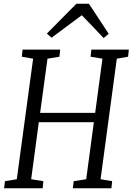

<svg xmlns="http://www.w3.org/2000/svg" viewBox="-20 -1009 710 1029"><path d="M2 0 6.5 -38 70 -48.5 157.5 -694.5 97 -705 101 -743H302.5L298.5 -705L234.5 -694.5L195 -404H490L529 -694.5L465.5 -705L469.5 -743H670.5L666.5 -705L606 -694.5L519 -48.5L581 -38L577 0H370.5L375 -38L442 -48.5L483 -354H188L147 -48.5L212.5 -38L208.5 0ZM231 -829 389.5 -989H456.5L562.5 -828L535.5 -805Q506.5 -835.5 477.2 -866.5Q448 -897.5 418.5 -927.5Q378 -897.5 337.8 -867.5Q297.5 -837.5 256.5 -807Z"/></svg>

Font: Merriweather 24pt SemiCondensed Light
Style: Italic
Weight: 300
Width: 4
Italic angle: -7.8°
Designer: Eben Sorkin
Foundry: Eben Sorkin
Version: Version 2.101